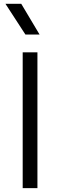

<svg xmlns="http://www.w3.org/2000/svg" viewBox="-20 -970 310 990"><path d="M97 0V-700H173V0ZM111 -792 8 -950.5H89.5L184 -792Z"/></svg>

Font: Geologica ExtraLight
Style: Regular
Weight: 200
Designer: Sindre Bremnes, Frode Helland
Foundry: Monokrom Skriftforlag AS
Version: Version 1.010; ttfautohint (v1.8.4.7-5d5b);gftools[0.9.28]